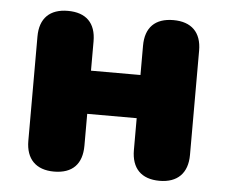

<svg xmlns="http://www.w3.org/2000/svg" viewBox="-43 -549 718 607"><g transform="rotate(5 316.5 -246.0)"><path d="M149 9C208 9 238 -23 238 -81V-182H395V-81C395 -23 426 9 484 9C541 9 573 -23 573 -81V-412C573 -470 541 -501 484 -501C426 -501 395 -470 395 -412V-319H238V-412C238 -470 207 -501 149 -501C92 -501 60 -470 60 -412V-81C60 -23 92 9 149 9Z"/></g></svg>

Font: Nunito Black
Style: Regular
Weight: 900
Designer: Vernon Adams
Foundry: Vernon Adams
Version: Version 3.602